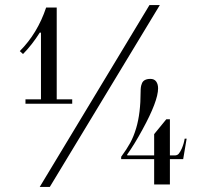

<svg xmlns="http://www.w3.org/2000/svg" viewBox="-20 -734 792 762"><path d="M137.7 7.8 573.2 -713.9H614.3L177.7 7.8ZM460.9 -102.5V-111.8Q482.9 -141.6 496.8 -167Q510.7 -192.4 520.5 -225.6Q538.1 -284.7 538.1 -370.1Q538.1 -380.9 539.1 -387.9Q540 -395 543.5 -403.6Q546.9 -412.1 555.4 -416.5Q564 -420.9 577.1 -420.9Q592.3 -420.9 599.9 -410.4Q607.4 -399.9 607.4 -383.3Q607.4 -333 545.4 -219.7Q514.2 -162.1 484.4 -120.1L485.4 -117.2H591.8V-201.7L640.1 -260.7H654.3V-117.2H673.8Q684.1 -117.2 689.9 -124.5Q695.8 -131.8 701.7 -145Q710 -164.6 712.9 -183.6H720.7L707 -102.5H654.3V-2H591.8V-102.5ZM58.6 -531.2Q128.9 -601.6 163.1 -704.1H205.1V-339.8H266.6V-322.3H81.1V-339.8H142.6V-604L138.2 -605Q107.4 -556.2 71.3 -519.5Z"/></svg>

Font: Theano Didot
Style: Regular
Weight: 400
Designer: Alexey Kryukov
Version: Version 2.0